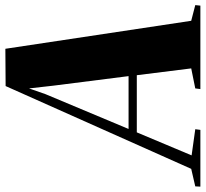

<svg xmlns="http://www.w3.org/2000/svg" viewBox="-130 -740 786 734"><g transform="rotate(-90 263.0 -373.0)"><path d="M-83.5 0 -82.5 -19.5 -15.5 -35 301 -744.5 443.5 -745.5 550.5 -35 610.5 -19.5 608.5 0H289.5L292 -19.5L368.5 -35L342.5 -243H124L36 -33.5L136 -19.5L133.5 0ZM137 -274.5H339L302.5 -562L292 -655L270 -592Z"/></g></svg>

Font: Merriweather 144pt ExtraBold
Style: Italic
Weight: 800
Italic angle: -7.8°
Version: Version 2.101